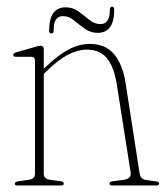

<svg xmlns="http://www.w3.org/2000/svg" viewBox="-20 -570 509 590"><path d="M114.5 -418.5V-359L119 -363Q160 -402 191.8 -418.5Q223.5 -435 256.5 -435Q304 -435 330.5 -403.5Q357 -372 366 -314.5L408.5 -40Q410 -30 414.5 -24Q419 -18 431.5 -16.5L460.5 -12.5Q469 -11.5 469 -5.5Q469 0 460.5 0H325.5Q316.5 0 316.5 -5.5Q316.5 -11.5 326 -13L360.5 -17.5Q384.5 -21 381.5 -40L339 -310Q330.5 -364 308.8 -390.8Q287 -417.5 247.5 -417.5Q219 -417.5 189.5 -402.2Q160 -387 125.5 -353.5L114.5 -343V-36.5Q114.5 -20 133.5 -17.5L167 -13Q176 -12 176 -5.5Q176 0 167.5 0H33.5Q25.5 0 25.5 -5.5Q25.5 -11 34 -12.5L68.5 -17.5Q87.5 -20 87.5 -36V-383Q87.5 -395.5 76 -395.5H29Q20.5 -395.5 20.5 -401.5Q20.5 -406 29 -409L90 -426.5Q100 -429.5 105 -429.5Q114.5 -429.5 114.5 -418.5ZM280 -469Q258 -469 240.5 -481.8Q223 -494.5 207.2 -507.5Q191.5 -520.5 173.5 -520.5Q144.5 -520.5 145 -477Q145 -467 138 -467Q131 -467 131 -476Q131 -547.5 182 -547.5Q204 -547.5 221.2 -534.8Q238.5 -522 254.5 -509Q270.5 -496 289 -496Q317.5 -496 317.5 -539.5Q317.5 -549.5 324.5 -549.5Q331 -549.5 331 -540Q331 -469 280 -469Z"/></svg>

Font: Fraunces 144pt Soft Thin
Style: Regular
Weight: 100
Version: Version 1.000;[0bf87f6ff]